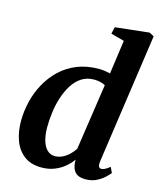

<svg xmlns="http://www.w3.org/2000/svg" viewBox="-121 -905 841 1003"><g transform="rotate(15 299.0 -403.5)"><path d="M487 -101Q484.5 -83 488.2 -73.5Q492 -64 502.5 -64Q510.5 -64 521 -69Q531.5 -74 548 -87L562 -57Q556 -49.5 539.8 -33.5Q523.5 -17.5 497.2 -3.8Q471 10 435.5 10Q399 10 381.5 -7.8Q364 -25.5 361.5 -59.5L361 -76Q347 -55.5 324 -35.8Q301 -16 269.5 -3Q238 10 198.5 10Q140.5 10 103.8 -18.2Q67 -46.5 50 -93.5Q33 -140.5 33 -196.5Q33 -249.5 45.8 -302.8Q58.5 -356 84.5 -403.2Q110.5 -450.5 149.2 -487.2Q188 -524 240.2 -544.8Q292.5 -565.5 358 -565.5Q372 -565.5 387.8 -563.2Q403.5 -561 418 -557.5L443.5 -740.5L371 -760L379.5 -797L563 -817L588 -803.5ZM407.5 -491Q395 -498 379.5 -501.5Q364 -505 346.5 -505Q308 -505 279.2 -486.2Q250.5 -467.5 230.2 -435.5Q210 -403.5 197.2 -364Q184.5 -324.5 179 -282.2Q173.5 -240 173.5 -201Q173.5 -160 182.8 -129.2Q192 -98.5 209.2 -82Q226.5 -65.5 250.5 -65.5Q273 -65.5 292.8 -75.5Q312.5 -85.5 328.5 -101.2Q344.5 -117 354.5 -133Z"/></g></svg>

Font: Merriweather 24pt
Style: Bold Italic
Weight: 700
Italic angle: -7.8°
Designer: Eben Sorkin
Foundry: Eben Sorkin
Version: Version 2.101